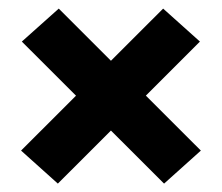

<svg xmlns="http://www.w3.org/2000/svg" viewBox="-20 -534 524 453"><path d="M453.9 -178.7 367.1 -100.8 31.5 -435.9 118.6 -513.7ZM29.7 -178.7 364.9 -513.7 451.7 -435.9 116.5 -100.8Z"/></svg>

Font: Anek Gurmukhi Medium
Style: Regular
Weight: 500
Designer: Sarang Kulkarni (Gurmukhi), Yesha Goshar (Latin)
Foundry: Ek Type
Version: Version 1.003